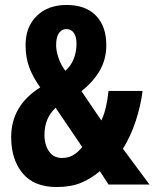

<svg xmlns="http://www.w3.org/2000/svg" viewBox="-20 -743 622 773"><path d="M248 -723Q325 -723 366.5 -680Q408 -637 408 -561Q408 -505 382 -459.5Q356 -414 308 -376L388 -258Q399 -281 406 -310.5Q413 -340 417 -377H554Q547 -319 527 -257.5Q507 -196 475 -144L582 0H417L382 -54Q346 -23 305 -6.5Q264 10 208 10Q117 10 71 -45.5Q25 -101 25 -191Q25 -318 142 -391Q112 -433 97.5 -472.5Q83 -512 83 -562Q83 -635 128 -679Q173 -723 248 -723ZM247 -626Q229 -626 217.5 -610Q206 -594 206 -562Q206 -538 215.5 -510Q225 -482 243 -458Q266 -478 277 -506.5Q288 -535 288 -566Q288 -596 277 -611Q266 -626 247 -626ZM204 -309Q159 -268 159 -199Q159 -160 177.5 -133.5Q196 -107 229 -107Q255 -107 274 -118Q293 -129 311 -151Z"/></svg>

Font: Noto Sans Armenian ExtraCondensed
Style: Bold
Weight: 700
Width: 2
Designer: Monotype Design Team
Foundry: Monotype Imaging Inc.
Version: Version 2.008; ttfautohint (v1.8.4.7-5d5b)